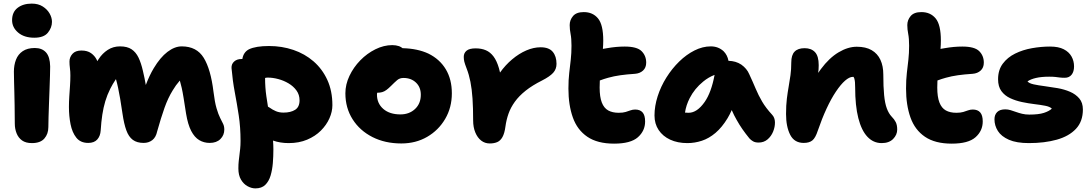

<svg xmlns="http://www.w3.org/2000/svg" viewBox="-20 -783 6046 1064"><path d="M157 10Q123 10 102.5 -4.5Q82 -19 72 -44Q62 -69 62 -98Q62 -158 61 -199.5Q60 -241 59.5 -271.5Q59 -302 58 -329Q57 -356 57 -386Q57 -422 68.5 -452Q80 -482 106 -499.5Q132 -517 173 -517Q213 -517 235 -492.5Q257 -468 258 -415Q258 -396 257 -362.5Q256 -329 254.5 -289Q253 -249 251.5 -208.5Q250 -168 249 -134Q248 -100 248 -79Q248 -41 226 -15.5Q204 10 157 10ZM170 -574Q114 -574 80.5 -602.5Q47 -631 47 -671Q47 -716 77.5 -739.5Q108 -763 156 -763Q192 -763 217 -747Q242 -731 255 -708Q268 -685 268 -662Q268 -630 245.5 -602Q223 -574 170 -574Z M469 9Q426 9 403 -20Q380 -49 371 -94.5Q362 -140 362 -190Q362 -219 364 -249L368 -308Q370 -337 370 -365Q370 -386 367.5 -405Q365 -424 365 -442Q365 -466 381.5 -484.5Q398 -503 431 -503Q464 -503 484.5 -488.5Q505 -474 516 -452Q517 -448 519 -444Q523 -450 527 -456Q547 -487 577 -506.5Q607 -526 645 -526Q685 -526 709 -510Q733 -494 747.5 -464Q762 -434 772 -390Q782 -348 788 -312Q808 -365 832 -405Q868 -465 908 -495.5Q948 -526 987 -526Q1070 -526 1109 -462.5Q1148 -399 1163 -275Q1170 -217 1180 -183Q1190 -149 1200 -129.5Q1210 -110 1216.5 -96.5Q1223 -83 1223 -65Q1223 -34 1201.5 -12.5Q1180 9 1142 9Q1110 9 1084 -6.5Q1058 -22 1039.5 -57.5Q1021 -93 1011 -154Q1003 -206 997.5 -240Q992 -274 987 -296Q982 -318 977 -335Q976 -336 976 -336Q954 -311 937 -282Q911 -240 891.5 -185Q872 -130 851 -55Q844 -22 824 -6.5Q804 9 776 9Q739 9 716 -8Q693 -25 680 -61Q667 -97 659 -152Q652 -201 646 -235.5Q640 -270 634.5 -296Q629 -322 623 -343Q622 -343 622 -344Q604 -317 591 -291Q574 -257 563.5 -222Q553 -187 547 -147.5Q541 -108 538 -60Q536 -29 519 -10Q502 9 469 9Z M1580 10Q1533 10 1493 -4Q1495 21 1495 46Q1495 83 1492 120.5Q1489 158 1479.5 190Q1470 222 1450 241.5Q1430 261 1395 261Q1374 261 1352 249Q1330 237 1315.5 212.5Q1301 188 1301 151Q1301 127 1303 109.5Q1305 92 1307 75.5Q1309 59 1311 41Q1313 23 1313 -2Q1313 -78 1303 -143.5Q1293 -209 1281 -272.5Q1269 -336 1263 -406Q1262 -428 1277.5 -442Q1293 -456 1318 -456Q1321 -456 1323 -456Q1329 -494 1360 -510Q1398 -528 1471 -528Q1542 -528 1605.5 -506.5Q1669 -485 1717.5 -443Q1766 -401 1794 -340Q1822 -279 1822 -200Q1822 -164 1805.5 -127Q1789 -90 1758 -59Q1727 -28 1682 -9Q1637 10 1580 10ZM1449 -351Q1449 -298 1456 -250Q1460 -220 1465 -192Q1470 -189 1475 -186Q1490 -175 1508.5 -167Q1527 -159 1551 -159Q1591 -159 1615.5 -174.5Q1640 -190 1640 -227Q1640 -258 1623 -281.5Q1606 -305 1579 -321Q1552 -337 1521.5 -345Q1491 -353 1464 -353Q1456 -353 1449 -351Z M2204 12Q2114 12 2044 -23.5Q1974 -59 1934 -122Q1894 -185 1894 -266Q1894 -315 1916.5 -362.5Q1939 -410 1976.5 -448.5Q2014 -487 2060.5 -510Q2107 -533 2154 -533Q2174 -533 2192 -527Q2202 -523 2211 -516Q2294 -514 2354 -486Q2417 -455 2450.5 -399Q2484 -343 2484 -266Q2484 -187 2447 -124Q2410 -61 2347 -24.5Q2284 12 2204 12ZM2070 -269Q2069 -264 2069 -259Q2069 -210 2104 -179.5Q2139 -149 2199 -149Q2248 -149 2280 -179Q2312 -209 2312 -258Q2312 -300 2285 -325.5Q2258 -351 2216 -351Q2195 -351 2181 -339Q2167 -327 2147 -307Q2133 -293 2121.5 -284.5Q2110 -276 2098 -272.5Q2086 -269 2070 -269Q2070 -269 2070 -269Z M2694 12Q2667 12 2646.5 -4Q2626 -20 2614 -49Q2602 -78 2602 -115Q2602 -185 2598.5 -237Q2595 -289 2587 -329.5Q2579 -370 2566 -403Q2556 -429 2553 -441.5Q2550 -454 2550 -468Q2550 -489 2565.5 -502Q2581 -515 2616 -515Q2648 -515 2672.5 -504.5Q2697 -494 2715 -470Q2733 -446 2745 -405Q2748 -393 2751 -381Q2781 -423 2818 -454Q2856 -486 2896.5 -503.5Q2937 -521 2976 -521Q3022 -521 3043 -496Q3064 -471 3064 -429Q3064 -400 3045.5 -379.5Q3027 -359 2984 -337Q2930 -310 2893 -280.5Q2856 -251 2833 -219Q2810 -187 2798 -153Q2786 -119 2781 -82Q2776 -44 2764.5 -23.5Q2753 -3 2735.5 4.5Q2718 12 2694 12Z M3383 13Q3291 13 3235 -25Q3179 -63 3154.5 -132Q3130 -201 3130 -292Q3130 -341 3134.5 -379Q3139 -417 3143 -452.5Q3147 -488 3147 -530Q3147 -570 3142 -595Q3137 -620 3137 -644Q3137 -672 3155.5 -694Q3174 -716 3215 -716Q3265 -716 3294 -681Q3323 -646 3323 -558Q3323 -536 3321 -512Q3332 -514 3344 -516Q3395 -525 3442 -525Q3510 -525 3535.5 -499.5Q3561 -474 3561 -436Q3561 -408 3543.5 -392Q3526 -376 3499 -374Q3453 -371 3417.5 -366Q3382 -361 3350 -352Q3328 -346 3304 -337Q3303 -318 3303 -298Q3303 -246 3315 -215Q3327 -184 3350.5 -171Q3374 -158 3409 -158Q3432 -158 3447 -162.5Q3462 -167 3474 -171.5Q3486 -176 3500 -176Q3527 -176 3541 -160Q3555 -144 3555 -110Q3555 -58 3515 -22.5Q3475 13 3383 13Z M3789 10Q3735 10 3694 -9Q3653 -28 3630 -62.5Q3607 -97 3607 -143Q3607 -195 3624.5 -249.5Q3642 -304 3673 -353.5Q3704 -403 3744 -442Q3784 -481 3829 -503.5Q3874 -526 3919 -526Q3961 -526 3990 -499Q4011 -478 4017 -446Q4058 -445 4088 -425Q4119 -403 4132 -372Q4152 -329 4167.5 -292Q4183 -255 4203.5 -220Q4224 -185 4259 -147Q4274 -131 4274.5 -105.5Q4275 -80 4264.5 -54Q4254 -28 4233.5 -10.5Q4213 7 4184 7Q4165 7 4153 0Q4141 -7 4133 -16Q4111 -43 4094 -67.5Q4077 -92 4062 -119Q4048 -143 4035 -173Q4024 -148 4012 -128Q3981 -77 3945 -46.5Q3909 -16 3869.5 -3Q3830 10 3789 10ZM3940 -368Q3906 -355 3877 -331Q3829 -292 3802 -239Q3782 -200 3776 -159Q3786 -158 3796 -158Q3843 -158 3885 -218Q3922 -271 3940 -368Z M4866 10Q4820 10 4787 -25Q4754 -60 4736.5 -128.5Q4719 -197 4719 -299Q4719 -315 4718 -327Q4717 -339 4714 -349Q4712 -353 4710 -357Q4708 -357 4706 -357Q4687 -357 4663 -336Q4639 -315 4612.5 -275.5Q4586 -236 4560.5 -181Q4535 -126 4512 -59Q4499 -19 4482 -5Q4465 9 4434 9Q4382 9 4359 -36Q4336 -81 4336 -151Q4336 -200 4340.5 -236Q4345 -272 4350.5 -303Q4356 -334 4360.5 -366Q4365 -398 4365 -437Q4365 -478 4383.5 -497Q4402 -516 4439 -516Q4476 -516 4496.5 -494Q4517 -472 4517 -422Q4517 -397 4514 -379Q4521 -389 4529 -400Q4575 -462 4627 -493Q4679 -524 4728 -524Q4778 -524 4810.5 -505Q4843 -486 4859 -451.5Q4875 -417 4875 -370Q4875 -302 4879.5 -256Q4884 -210 4894.5 -182Q4905 -154 4921 -137Q4936 -122 4944 -106Q4952 -90 4952 -65Q4952 -36 4929.5 -13Q4907 10 4866 10Z M5254 13Q5162 13 5106 -25Q5050 -63 5025.5 -132Q5001 -201 5001 -292Q5001 -341 5005.5 -379Q5010 -417 5014 -452.5Q5018 -488 5018 -530Q5018 -570 5013 -595Q5008 -620 5008 -644Q5008 -672 5026.5 -694Q5045 -716 5086 -716Q5136 -716 5165 -681Q5194 -646 5194 -558Q5194 -536 5192 -512Q5203 -514 5215 -516Q5266 -525 5313 -525Q5381 -525 5406.5 -499.5Q5432 -474 5432 -436Q5432 -408 5414.5 -392Q5397 -376 5370 -374Q5324 -371 5288.5 -366Q5253 -361 5221 -352Q5199 -346 5175 -337Q5174 -318 5174 -298Q5174 -246 5186 -215Q5198 -184 5221.5 -171Q5245 -158 5280 -158Q5303 -158 5318 -162.5Q5333 -167 5345 -171.5Q5357 -176 5371 -176Q5398 -176 5412 -160Q5426 -144 5426 -110Q5426 -58 5386 -22.5Q5346 13 5254 13Z M5682 10Q5613 10 5571 -8.5Q5529 -27 5510 -57Q5491 -87 5491 -122Q5491 -147 5506 -162Q5521 -177 5551 -177Q5566 -177 5580.5 -172.5Q5595 -168 5610.5 -162.5Q5626 -157 5644 -152.5Q5662 -148 5684 -148Q5736 -148 5765 -157.5Q5794 -167 5809 -181Q5798 -192 5772 -197Q5746 -202 5712.5 -206Q5679 -210 5643.5 -217.5Q5608 -225 5578 -239Q5548 -253 5529.5 -278Q5511 -303 5511 -344Q5511 -395 5537 -430Q5563 -465 5605.5 -486Q5648 -507 5699 -516Q5750 -525 5799 -525Q5846 -525 5875 -510Q5904 -495 5918 -470Q5932 -445 5932 -415Q5932 -386 5918.5 -369Q5905 -352 5881 -352Q5864 -352 5852.5 -353.5Q5841 -355 5828.5 -356.5Q5816 -358 5794 -358Q5751 -358 5721 -351Q5691 -344 5674 -332Q5683 -321 5708.5 -315.5Q5734 -310 5769 -305.5Q5804 -301 5841 -294.5Q5878 -288 5909.5 -274.5Q5941 -261 5961 -237.5Q5981 -214 5981 -176Q5981 -110 5942.5 -69Q5904 -28 5836.5 -9Q5769 10 5682 10Z"/></svg>

Font: Shantell Sans Light ExtraBold
Style: Regular
Weight: 800
Version: Version 1.011;[c5ecc13dd]